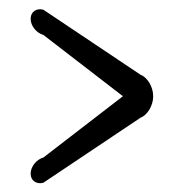

<svg xmlns="http://www.w3.org/2000/svg" viewBox="-20 -555 405 423"><path d="M317.5 -343C317.5 -363.9 304.5 -384.8 289.5 -390.4C289.3 -390.6 75.5 -533.6 75.5 -533.6C60.7 -537.7 47.5 -529.3 47.5 -513.6C47.5 -497.9 60.5 -482.2 75.5 -478.1L250.8 -343L75.5 -207.9C60.5 -203.8 47.5 -188.1 47.5 -172.4C47.5 -156.7 60.7 -148.3 75.5 -152.4C75.5 -152.4 289.3 -295.4 289.5 -295.6C304.5 -301.2 317.5 -322.1 317.5 -343Z"/></svg>

Font: Hi.
Style: Regular
Weight: 400
Designer: Mew Too, Robert Jablonski
Foundry: Cannot Into Space Fonts
Version: Version 1.996